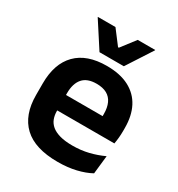

<svg xmlns="http://www.w3.org/2000/svg" viewBox="-167 -796 853 919"><g transform="rotate(30 259.5 -337.0)"><path d="M286.5 12Q160.5 12 99 -46Q37.5 -104 37.5 -214V-278Q37.5 -387 95 -445.5Q152.5 -504 262 -504Q336 -504 385.5 -478Q435 -452 459.8 -404.2Q484.5 -356.5 484.5 -290V-272.5Q484.5 -254.5 482.8 -235.8Q481 -217 478 -200.5H362Q363.5 -228 363.8 -252.8Q364 -277.5 364 -297.5Q364 -332 353 -356.2Q342 -380.5 319.5 -393Q297 -405.5 262 -405.5Q210.5 -405.5 186 -377Q161.5 -348.5 161.5 -296V-250.5L162 -236V-197.5Q162 -174.5 169.2 -155Q176.5 -135.5 193.5 -121.2Q210.5 -107 238.8 -99Q267 -91 309.5 -91Q355.5 -91 397.2 -101.2Q439 -111.5 476.5 -129L465.5 -28Q432 -9.5 386.8 1.2Q341.5 12 286.5 12ZM105.5 -200.5V-285.5H452V-200.5ZM198 -543 107 -683.5V-685.5H204L263 -608H267.5L327 -685.5H423.5V-683.5L332.5 -543Z"/></g></svg>

Font: Anek Latin SemiBold
Style: Regular
Weight: 600
Designer: Yesha Goshar
Foundry: Ek Type
Version: Version 1.003